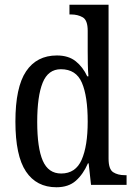

<svg xmlns="http://www.w3.org/2000/svg" viewBox="-20 -780 569 810"><path d="M218 10Q134 10 89.5 -56.5Q45 -123 45 -267Q45 -412 90 -479Q135 -546 220 -546Q269 -546 299.5 -521.5Q330 -497 348 -458H353Q351 -482 350.5 -510Q350 -538 350 -565V-650Q350 -695 329 -707Q308 -719 280 -719H273V-760H438V-111Q438 -66 457.5 -53.5Q477 -41 506 -41H514V0H364L354 -91H351Q331 -45 300 -17.5Q269 10 218 10ZM238 -48Q299 -48 324.5 -106Q350 -164 350 -267Q350 -374 325.5 -431Q301 -488 237 -488Q183 -488 160 -431Q137 -374 137 -266Q137 -156 160.5 -102Q184 -48 238 -48Z"/></svg>

Font: Noto Serif Hebrew Condensed
Style: Regular
Weight: 400
Width: 3
Designer: Monotype Design Team
Foundry: Monotype Imaging Inc.
Version: Version 2.004; ttfautohint (v1.8.4.7-5d5b)